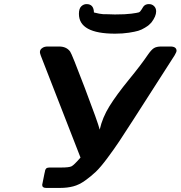

<svg xmlns="http://www.w3.org/2000/svg" viewBox="-20 -922 886 942"><path d="M213.9 -693.8H270Q306.2 -693.8 324.2 -668.9Q332 -659.2 396.5 -489.5Q460.9 -319.8 469.2 -286.1Q482.4 -345.2 517.1 -401.1Q551.8 -457 612.3 -531Q672.9 -605 705.1 -652.8Q722.2 -677.7 735.1 -685.8Q748 -693.8 771 -693.8H815.9Q845.7 -693.8 846.2 -672.9Q846.2 -667 836.9 -650.9L636.2 -337.9Q591.3 -268.1 565.7 -229.5Q540 -190.9 506.6 -146Q473.1 -101.1 450 -79.1Q426.8 -57.1 397.5 -36.1Q368.2 -15.1 339.1 -7.6Q310.1 0 274.9 0H206.1Q187 0 187 -15.1Q187 -16.1 198.2 -70.8Q199.2 -73.7 200.2 -79.3Q201.2 -85 201.7 -86.9Q202.1 -88.9 204.1 -92Q206.1 -95.2 208 -96.7Q210 -98.1 213.9 -99.1Q217.8 -100.1 223.1 -100.1H280.8Q318.8 -100.1 330.8 -106Q342.8 -111.8 375 -148.9L180.2 -648.9Q175.8 -661.1 175.8 -666Q175.8 -670.9 178 -676.5Q180.2 -682.1 189.7 -688Q199.2 -693.8 213.9 -693.8ZM367.2 -854Q367.2 -879.9 378.7 -890.9Q390.1 -901.9 404.8 -901.9Q439.9 -901.9 440.9 -860.8Q455.1 -856.9 466.6 -855Q478 -853 485.6 -852.5Q493.2 -852.1 511 -852.1Q528.8 -852.1 542 -851.1H545.9Q595.7 -851.1 624.8 -855Q653.8 -858.9 660.9 -861.3Q668 -863.8 675 -876Q682.1 -888.2 683.1 -889.2Q692.9 -902.3 710.9 -901.9Q726.1 -901.9 736.1 -891.8Q746.1 -881.8 746.1 -866.2Q746.1 -842.3 723.1 -812Q713.4 -802.2 710.2 -799.1Q707 -795.9 690.9 -785.9Q674.8 -775.9 658.4 -771Q642.1 -766.1 612.1 -761.5Q582 -756.8 544.9 -756.8Q367.2 -756.8 367.2 -854Z"/></svg>

Font: CMU Sans Serif
Style: BoldOblique
Weight: 700
Italic angle: -12°
Version: Version 0.7.0